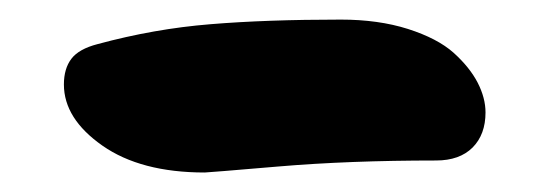

<svg xmlns="http://www.w3.org/2000/svg" viewBox="-20 -371 559 195"><path d="M188 -195.8Q123 -195.8 84 -223.1Q44.9 -250.5 44.9 -285.2Q44.9 -301.3 52.5 -311.3Q60.1 -321.3 79.1 -326.2Q136.7 -341.8 193.6 -346.4Q250.5 -351.1 326.2 -351.1Q364.3 -351.1 394.3 -341.6Q424.3 -332 440.7 -317.4Q457 -302.7 465.1 -287.1Q473.1 -271.5 473.1 -256.8Q473.1 -234.4 460 -221.2Q446.8 -208 422.9 -208Q334.5 -208 262.7 -201.9Q190.9 -195.8 188 -195.8Z"/></svg>

Font: Shantell Sans Irregular Bouncy
Style: Bold
Weight: 700
Designer: Stephen Nixon, Anya Danilova, Shantell Martin
Foundry: Arrow Type
Version: Version 1.006;[9816181b4]